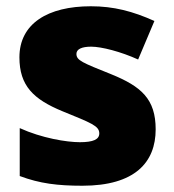

<svg xmlns="http://www.w3.org/2000/svg" viewBox="-20 -583 557 613"><path d="M477 -170C477 -267 431 -307 335 -346C243 -383 224 -390 224 -411C224 -426 241 -434 271 -434C304 -434 366 -418 421 -393L473 -516C404 -547 343 -563 270 -563C133 -563 42 -508 42 -400C42 -309 87 -266 179 -228C272 -190 297 -181 297 -157C297 -138 278 -129 235 -129C193 -129 113 -142 43 -174V-21C107 3 164 10 243 10C411 10 477 -65 477 -170Z"/></svg>

Font: Noto Sans Canadian Aboriginal Black
Style: Regular
Weight: 900
Designer: Monotype Design Team, Typotheque's Kevin King
Foundry: Monotype Imaging Inc.
Version: Version 2.004